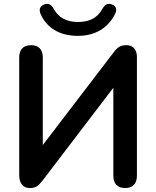

<svg xmlns="http://www.w3.org/2000/svg" viewBox="-20 -941 788 969"><path d="M373 -760C462 -760 526 -801 561 -871C573 -896 564 -912 544 -919C523 -926 509 -918 496 -895C472 -852 433 -830 374 -830C315 -830 276 -852 252 -895C239 -918 225 -926 204 -919C184 -912 174 -895 185 -870C216 -800 281 -760 373 -760ZM131 8C161 8 174 -3 195 -30L552 -498V-54C552 -14 573 8 612 8C650 8 671 -14 671 -54V-654C671 -690 651 -713 619 -713C588 -713 573 -703 553 -676L196 -209V-652C196 -691 175 -713 137 -713C98 -713 77 -691 77 -652V-57C77 -15 97 8 131 8Z"/></svg>

Font: Nunito
Style: Bold
Weight: 700
Designer: Vernon Adams
Foundry: Vernon Adams
Version: Version 3.602